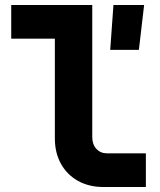

<svg xmlns="http://www.w3.org/2000/svg" viewBox="-20 -750 640 770"><path d="M395 0Q337 0 293 -24.5Q249 -49 224.5 -93Q200 -137 200 -195V-595H25V-730H350V-200Q350 -171 366.5 -153Q383 -135 410 -135H565V0ZM422 -550 435 -730H558L537 -550Z"/></svg>

Font: JetBrains Mono NL ExtraBold
Style: Regular
Weight: 800
Designer: Philipp Nurullin, Konstantin Bulenkov
Foundry: JetBrains
Version: Version 2.304; ttfautohint (v1.8.4.7-5d5b)